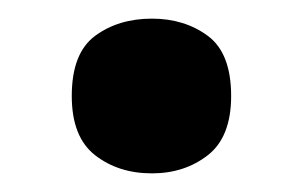

<svg xmlns="http://www.w3.org/2000/svg" viewBox="-20 -575 325 206"><path d="M57 -472Q57 -518 82 -536.5Q107 -555 143 -555Q178 -555 203 -536.5Q228 -518 228 -472Q228 -428 203 -408.5Q178 -389 143 -389Q107 -389 82 -408.5Q57 -428 57 -472Z"/></svg>

Font: RS Noto Sans
Style: Bold
Weight: 700
Designer: Monotype Design Team
Foundry: Monotype Imaging Inc.
Version: Version 3.10